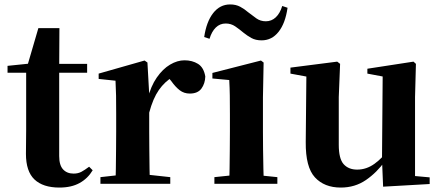

<svg xmlns="http://www.w3.org/2000/svg" viewBox="-20 -829 1988 866"><path d="M173 -501V-541H373V-501ZM248 17Q174 17 135.5 -19.5Q97 -56 97 -135Q97 -164 97.5 -188Q98 -212 98 -242V-501H14V-532L121 -543L103 -531L153 -702H248L247 -524V-514V-125Q247 -84 264.5 -65Q282 -46 312 -46Q332 -46 347 -54Q362 -62 382 -77L398 -61Q376 -24 339 -3.5Q302 17 248 17Z M433 0V-30L540 -42H638L748 -30V0ZM501 0Q502 -26 502.5 -68Q503 -110 503.5 -156Q504 -202 504 -236V-316Q504 -366 503.5 -397.5Q503 -429 501 -465L425 -473V-497L632 -556L645 -547L653 -404V-403V-236Q653 -202 653.5 -156Q654 -110 654.5 -68Q655 -26 656 0ZM653 -321 617 -383H646Q660 -440 687 -479Q714 -518 747 -537.5Q780 -557 812 -557Q847 -557 873 -541Q899 -525 906 -484Q905 -452 888.5 -429.5Q872 -407 836 -407Q810 -407 790.5 -422Q771 -437 752 -464L729 -491L763 -485Q723 -461 696.5 -423Q670 -385 653 -321Z M947 0V-30L1053 -41H1123L1231 -30V0ZM1014 0Q1015 -26 1015.5 -68Q1016 -110 1016.5 -156Q1017 -202 1017 -236V-313Q1017 -363 1016.5 -398Q1016 -433 1014 -468L938 -475V-500L1157 -556L1169 -547L1166 -390V-236Q1166 -202 1166.5 -156Q1167 -110 1168 -68Q1169 -26 1170 0ZM901 -662Q911 -731 941.5 -770Q972 -809 1018 -809Q1044 -809 1063.5 -798.5Q1083 -788 1099 -774Q1118 -759 1136.5 -746Q1155 -733 1179 -733Q1205 -733 1224 -751Q1243 -769 1253 -802L1277 -794Q1267 -724 1236.5 -685.5Q1206 -647 1160 -647Q1133 -647 1114 -657.5Q1095 -668 1079 -681Q1060 -697 1041 -710Q1022 -723 998 -723Q972 -723 953.5 -705Q935 -687 925 -654Z M1517 17Q1443 17 1400.5 -29Q1358 -75 1359 -188L1362 -501L1393 -478L1290 -497V-524L1501 -551L1514 -541L1508 -391V-176Q1508 -113 1530 -88.5Q1552 -64 1591 -64Q1633 -64 1669.5 -90.5Q1706 -117 1734 -157L1770 -103H1717Q1680 -51 1630.5 -17Q1581 17 1517 17ZM1708 13 1703 -108V-111L1706 -484L1637 -497V-519L1845 -551L1856 -541L1852 -391V-35L1918 -29V1Z"/></svg>

Font: Noto Serif JP ExtraBold
Style: Regular
Weight: 800
Designer: Ryoko NISHIZUKA 西塚涼子 (kana & ideographs); Frank Grießhammer (Latin, Greek & Cyrillic); Wenlong ZHANG 张文龙 (bopomofo); San
Foundry: Adobe
Version: Version 2.003-H1;hotconv 1.1.1;makeotfexe 2.6.0